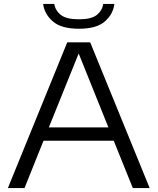

<svg xmlns="http://www.w3.org/2000/svg" viewBox="-20 -955 800 975"><path d="M20 0 321.5 -740H438L740 0H654.5L557.5 -240.5H201L104.5 0ZM228 -308H530.5L379.5 -683.5ZM381 -809Q292 -809 249 -845.8Q206 -882.5 199 -935H255.5Q261.5 -900.5 289.5 -878.8Q317.5 -857 381 -857Q444 -857 471.2 -878.8Q498.5 -900.5 504.5 -935H561Q554 -882 511.8 -845.5Q469.5 -809 381 -809Z"/></svg>

Font: Encode Sans Expanded
Style: Regular
Weight: 400
Width: 7
Designer: Multiple Designers
Foundry: Impallari Type
Version: Version 3.000; ttfautohint (v1.8.3) -l 8 -r 50 -G 200 -x 14 